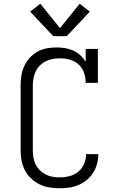

<svg xmlns="http://www.w3.org/2000/svg" viewBox="-20 -996 640 1024"><path d="M297 8Q270 8 242.5 3.5Q215 -1 190.5 -13Q166 -25 145.5 -44.5Q125 -64 112.5 -88.5Q100 -113 95 -140Q90 -167 90 -195V-540Q90 -566 94 -592.5Q98 -619 109 -643Q120 -667 138 -687Q156 -707 179 -720Q202 -733 228.5 -738Q255 -743 281 -743Q304 -743 326.5 -739.5Q349 -736 370 -726.5Q391 -717 408 -701.5Q425 -686 437 -667V-735H502V-554H437Q437 -581 428.5 -607Q420 -633 400 -651.5Q380 -670 353.5 -677.5Q327 -685 300 -685Q281 -685 261.5 -681.5Q242 -678 224.5 -669.5Q207 -661 193 -647Q179 -633 170.5 -615.5Q162 -598 158.5 -578.5Q155 -559 155 -540V-195Q155 -176 158 -156.5Q161 -137 169.5 -120Q178 -103 191.5 -89Q205 -75 222.5 -66Q240 -57 259 -53.5Q278 -50 297 -50Q324 -50 350 -56.5Q376 -63 396.5 -79.5Q417 -96 428 -121Q439 -146 439 -172Q439 -173 439 -173.5Q439 -174 439 -174H504Q504 -173 504 -172.5Q504 -172 504 -171Q504 -146 497 -120.5Q490 -95 476 -73.5Q462 -52 442 -35.5Q422 -19 398 -9Q374 1 348.5 4.5Q323 8 297 8ZM264 -803 141 -934 195 -976 300 -846 405 -976 459 -934 336 -803Z"/></svg>

Font: Iosevka Curly Slab LtEx
Style: Regular
Weight: 300
Width: 7
Monospace: yes
Designer: Belleve Invis
Foundry: Belleve Invis
Version: Version 11.1.0; ttfautohint (v1.8.3)